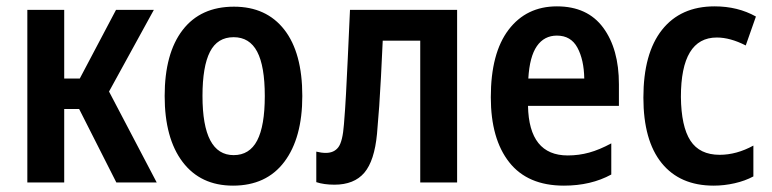

<svg xmlns="http://www.w3.org/2000/svg" viewBox="-20 -574 2428 604"><path d="M66 0V-543H182V-327H231L345 -543H464L323 -286L473 0H346L229 -231H182V0Z M713 10Q611 10 554.5 -64.5Q498 -139 498 -272Q498 -406 554.5 -479.5Q611 -553 716 -553Q818 -553 874.5 -480.5Q931 -408 931 -272Q931 -140 874.5 -65Q818 10 713 10ZM715 -86Q765 -86 789 -132Q813 -178 813 -272Q813 -366 789 -411.5Q765 -457 715 -457Q664 -457 640.5 -411Q617 -365 617 -272Q617 -86 715 -86Z M1032 7Q999 7 975 -1V-97Q991 -93 1005 -93Q1031 -93 1044.5 -111Q1058 -129 1062 -183Q1066 -231 1068.5 -279Q1071 -327 1074 -389.5Q1077 -452 1081 -543H1418V0H1302V-446H1184Q1181 -382 1178.5 -332.5Q1176 -283 1173 -240.5Q1170 -198 1166 -153Q1158 -68 1126 -30.5Q1094 7 1032 7Z M1754 10Q1640 10 1582 -63.5Q1524 -137 1524 -268Q1524 -407 1580 -480.5Q1636 -554 1732 -554Q1828 -554 1877.5 -487Q1927 -420 1927 -309V-241H1641Q1644 -85 1766 -85Q1801 -85 1833.5 -94Q1866 -103 1903 -123V-25Q1839 10 1754 10ZM1642 -327H1818Q1817 -386 1796.5 -424Q1776 -462 1732 -462Q1692 -462 1669 -429Q1646 -396 1642 -327Z M2225 10Q2119 10 2061.5 -61Q2004 -132 2004 -267Q2004 -406 2062.5 -480Q2121 -554 2228 -554Q2301 -554 2358 -522L2326 -431Q2277 -456 2235 -456Q2122 -456 2122 -269Q2123 -176 2152 -131.5Q2181 -87 2244 -87Q2297 -87 2350 -116V-19Q2324 -5 2291 2.5Q2258 10 2225 10Z"/></svg>

Font: Noto Sans Condensed SemiBold
Style: Regular
Weight: 600
Width: 3
Designer: Monotype Design Team
Foundry: Monotype Imaging Inc.
Version: Version 2.013; ttfautohint (v1.8.4.7-5d5b)